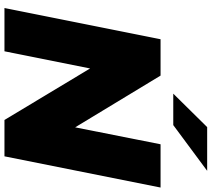

<svg xmlns="http://www.w3.org/2000/svg" viewBox="-64 -885 949 861"><g transform="rotate(90 410.5 -454.5)"><path d="M627 -700H821L681 0H518L287 -384L210 0H16L156 -700H319L551 -317ZM400 -757 550 -909H746L541 -757Z"/></g></svg>

Font: My Font
Style: Italic
Weight: 500
Designer: Julieta Ulanovsky
Foundry: Julieta Ulanovsky
Version: ""